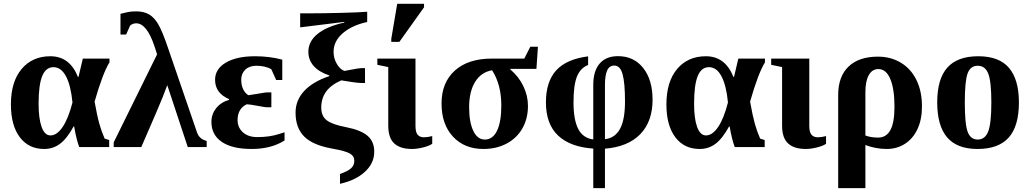

<svg xmlns="http://www.w3.org/2000/svg" viewBox="-20 -763 5344 996"><path d="M209 9.8Q128.4 9.8 82.5 -51.5Q36.6 -112.8 36.6 -221.2Q36.6 -339.4 92.3 -405.3Q147.9 -471.2 241.2 -471.2Q341.8 -471.2 384.3 -363.8H387.2L409.7 -459H547.9V-439.5Q512.7 -382.8 470.7 -235.8Q483.9 -161.6 495.4 -120.8Q506.8 -80.1 522.9 -43.9L546.4 -36.6V0H391.1Q376 -40 364.7 -106.9H361.8Q327.1 -43.9 291.3 -17.1Q255.4 9.8 209 9.8ZM257.3 -414.6Q217.8 -414.6 199 -368.4Q180.2 -322.3 180.2 -224.6Q180.2 -147.9 196 -104.2Q211.9 -60.5 241.7 -60.5Q274.9 -60.5 304.4 -103.5Q334 -146.5 356 -231.4Q347.2 -320.8 322 -367.7Q296.9 -414.6 257.3 -414.6Z M569.8 0V-24.4L794.9 -481L781.7 -522Q741.7 -642.1 686.5 -642.1Q669.4 -642.1 655.3 -630.9L634.3 -584H605V-691.4Q615.7 -693.8 624.8 -696Q633.8 -698.2 642.8 -700.2Q651.9 -702.1 661.9 -703.1Q671.9 -704.1 685.5 -704.1Q726.6 -704.1 753.4 -688.2Q780.3 -672.4 801.3 -636.5Q822.3 -600.6 850.6 -517.1L1002 -76.2Q1013.2 -42 1052.2 -31.7V0H954.1L847.7 -321.3Q839.4 -298.8 823.7 -258.5Q808.1 -218.3 712.9 0Z M1456.1 -34.2Q1386.7 9.8 1285.2 9.8Q1184.6 9.8 1130.6 -26.9Q1076.7 -63.5 1076.7 -130.9Q1076.7 -170.4 1101.1 -201.4Q1125.5 -232.4 1168.5 -245.1V-248.5Q1095.7 -279.8 1095.7 -349.1Q1095.7 -405.3 1151.6 -438.2Q1207.5 -471.2 1303.2 -471.2Q1377.9 -471.2 1444.3 -453.6V-348.1H1412.6L1387.2 -404.3Q1354.5 -421.9 1310.5 -421.9Q1273.9 -421.9 1252.7 -401.9Q1231.4 -381.8 1231.4 -349.1Q1231.4 -320.8 1241.7 -299.6Q1252 -278.3 1269 -269L1321.3 -277.3Q1356.9 -283.7 1362.8 -283.7H1387.7V-206.5H1362.8Q1356 -206.5 1319.8 -213.4Q1277.3 -221.2 1260.7 -222.2Q1236.8 -211.9 1224.6 -190.7Q1212.4 -169.4 1212.4 -140.6Q1212.4 -101.6 1240 -76.7Q1267.6 -51.8 1314.5 -51.8Q1379.4 -51.8 1427.7 -67.9L1456.1 -76.7Z M1766.1 -649.4 1537.1 -621.1V-693.8H1583Q1657.7 -693.8 1751.5 -696.3Q1845.2 -698.7 1884.8 -702.1V-648.9Q1805.7 -631.8 1758.1 -590.6Q1710.4 -549.3 1710.4 -494.1Q1710.4 -460.4 1727.1 -431.9Q1743.7 -403.3 1766.6 -395L1790 -399.4Q1843.3 -409.7 1854 -409.7H1873.5V-332.5H1853.5Q1838.9 -332.5 1807.4 -337.2Q1775.9 -341.8 1750.5 -346.2Q1696.3 -322.3 1671.4 -287.4Q1646.5 -252.4 1646.5 -205.1Q1646.5 -160.2 1675.8 -138.4Q1705.1 -116.7 1774.4 -103.5Q1852.1 -88.4 1886.7 -58.6Q1921.4 -28.8 1921.4 23.9Q1921.4 84 1872.8 128.4Q1824.2 172.9 1743.7 190.4V139.6Q1784.7 125 1801.3 109.9Q1817.9 94.7 1817.9 70.8Q1817.9 46.4 1794.7 33.2Q1771.5 20 1705.6 8.3Q1602.5 -9.8 1557.9 -54.9Q1513.2 -100.1 1513.2 -178.7Q1513.2 -242.7 1557.9 -291Q1602.5 -339.4 1688.5 -368.2V-371.6Q1634.3 -389.6 1606.9 -421.1Q1579.6 -452.6 1579.6 -494.6Q1579.6 -547.9 1627 -586.7Q1674.3 -625.5 1766.1 -646Z M2117.2 9.8Q2056.2 9.8 2025.1 -19Q1994.1 -47.9 1994.1 -110.8V-415L1937.5 -426.8V-459H2135.3V-110.4Q2135.3 -77.1 2146.7 -64Q2158.2 -50.8 2178.7 -50.8Q2198.7 -50.8 2222.2 -57.1V-17.1Q2206.5 -5.9 2174.3 2Q2142.1 9.8 2117.2 9.8ZM2009.8 -545.9V-562L2040.5 -743.2H2179.7V-725.1L2051.8 -545.9Z M2580.6 -215.8Q2580.6 -324.2 2532.7 -398.4Q2476.6 -389.2 2445.1 -338.9Q2413.6 -288.6 2413.6 -206.5Q2413.6 -129.9 2435.1 -84.5Q2456.5 -39.1 2495.1 -39.1Q2536.6 -39.1 2558.6 -85.4Q2580.6 -131.8 2580.6 -215.8ZM2627.4 -405.8V-402.8Q2671.9 -364.7 2695.3 -315.2Q2718.8 -265.6 2718.8 -213.9Q2718.8 -147.5 2689.7 -96.7Q2660.6 -45.9 2607.9 -18.1Q2555.2 9.8 2487.8 9.8Q2389.2 9.8 2329.8 -54.2Q2270.5 -118.2 2270.5 -226.1Q2270.5 -335 2339.6 -397Q2408.7 -459 2530.8 -459H2699.7L2731 -520.5H2770.5L2762.7 -405.8Z M3118.2 212.9H3057.6V7.8Q2937.5 -0.5 2874.8 -60.1Q2812 -119.6 2812 -231.9Q2812 -339.8 2865.5 -398.2Q2918.9 -456.5 3030.8 -470.7V-425.8Q2990.7 -410.2 2972.9 -365.7Q2955.1 -321.3 2955.1 -231.9Q2955.1 -141.1 2979.7 -93.8Q3004.4 -46.4 3057.6 -39.6V-323.2Q3057.6 -394.5 3090.6 -433.1Q3123.5 -471.7 3186 -471.7Q3268.1 -471.7 3316.7 -410.2Q3365.2 -348.6 3365.2 -245.6Q3365.2 -133.3 3301.8 -67.4Q3238.3 -1.5 3118.2 8.3ZM3222.2 -236.8Q3222.2 -332.5 3209.7 -377.7Q3197.3 -422.9 3167 -422.9Q3140.6 -422.9 3129.4 -397Q3118.2 -371.1 3118.2 -322.3V-41Q3170.4 -46.9 3196.3 -94.5Q3222.2 -142.1 3222.2 -236.8Z M3609.4 9.8Q3528.8 9.8 3482.9 -51.5Q3437 -112.8 3437 -221.2Q3437 -339.4 3492.7 -405.3Q3548.3 -471.2 3641.6 -471.2Q3742.2 -471.2 3784.7 -363.8H3787.6L3810.1 -459H3948.2V-439.5Q3913.1 -382.8 3871.1 -235.8Q3884.3 -161.6 3895.8 -120.8Q3907.2 -80.1 3923.3 -43.9L3946.8 -36.6V0H3791.5Q3776.4 -40 3765.1 -106.9H3762.2Q3727.5 -43.9 3691.7 -17.1Q3655.8 9.8 3609.4 9.8ZM3657.7 -414.6Q3618.2 -414.6 3599.4 -368.4Q3580.6 -322.3 3580.6 -224.6Q3580.6 -147.9 3596.4 -104.2Q3612.3 -60.5 3642.1 -60.5Q3675.3 -60.5 3704.8 -103.5Q3734.4 -146.5 3756.3 -231.4Q3747.6 -320.8 3722.4 -367.7Q3697.3 -414.6 3657.7 -414.6Z M4160.2 9.8Q4099.1 9.8 4068.1 -19Q4037.1 -47.9 4037.1 -110.8V-415L3980.5 -426.8V-459H4178.2V-110.4Q4178.2 -77.1 4189.7 -64Q4201.2 -50.8 4221.7 -50.8Q4241.7 -50.8 4265.1 -57.1V-17.1Q4249.5 -5.9 4217.3 2Q4185.1 9.8 4160.2 9.8Z M4328.1 -270.5Q4328.1 -366.2 4381.8 -417.7Q4435.5 -469.2 4534.7 -469.2Q4601.1 -469.2 4653.3 -437.7Q4705.6 -406.2 4734.1 -347.9Q4762.7 -289.6 4762.7 -210.9Q4762.7 -143.1 4739.5 -93.5Q4716.3 -43.9 4674.6 -17.1Q4632.8 9.8 4580.1 9.8Q4523.4 9.8 4469.2 -10.7V212.9H4328.1ZM4535.2 -49.3Q4578.1 -49.3 4599.1 -88.6Q4620.1 -127.9 4620.1 -209.5Q4620.1 -301.8 4598.4 -353.3Q4576.7 -404.8 4536.1 -404.8Q4504.9 -404.8 4487.1 -373.8Q4469.2 -342.8 4469.2 -283.2V-60.1Q4497.6 -49.3 4535.2 -49.3Z M5265.6 -231.9Q5265.6 -108.4 5212.6 -49.3Q5159.7 9.8 5050.8 9.8Q4945.3 9.8 4893.6 -50Q4841.8 -109.9 4841.8 -231.9Q4841.8 -353.5 4894.3 -412.4Q4946.8 -471.2 5054.7 -471.2Q5163.6 -471.2 5214.6 -410.4Q5265.6 -349.6 5265.6 -231.9ZM5122.6 -231.9Q5122.6 -339.4 5106.7 -380.6Q5090.8 -421.9 5051.8 -421.9Q5014.2 -421.9 4999.5 -382.3Q4984.9 -342.8 4984.9 -231.9Q4984.9 -119.1 4999.8 -79.1Q5014.6 -39.1 5051.8 -39.1Q5090.3 -39.1 5106.4 -81.3Q5122.6 -123.5 5122.6 -231.9Z"/></svg>

Font: Tinos
Style: Bold
Weight: 700
Designer: Steve Matteson
Foundry: Monotype Imaging Inc.
Version: Version 1.23